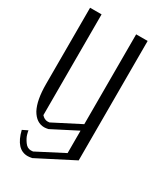

<svg xmlns="http://www.w3.org/2000/svg" viewBox="-240 -893 1041 1202"><g transform="rotate(30 281.0 -292.0)"><path d="M458 -792V71.3L199.2 204.1Q179.7 208 167 208Q84 208 53.7 84Q89.8 66.4 91.8 65.4Q91.8 71.3 97.7 92.8Q103.5 114.3 122.1 140.6Q140.6 167 167 167Q177.7 167 182.6 166L375 66.4V-95.7L196.3 -3.9Q178.7 0 167 0Q110.4 0 75.2 -61.5Q42 -124 42 -240.2V-792H125V-63.5Q144.5 -42 167 -42Q176.8 -42 180.7 -43L375 -142.6V-792Z"/></g></svg>

Font: wanta
Style: Medium
Weight: 500
Version: Version 0.91